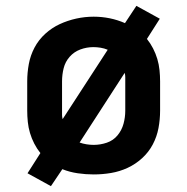

<svg xmlns="http://www.w3.org/2000/svg" viewBox="-20 -588 640 656"><path d="M154 48 74 4 118 -65Q106 -80 97 -97.5Q88 -115 82.5 -133.5Q77 -152 75 -171.5Q73 -191 73 -210V-310Q73 -340 78.5 -369.5Q84 -399 98 -425.5Q112 -452 134.5 -472.5Q157 -493 184 -505.5Q211 -518 240.5 -524.5Q270 -531 300 -531Q328 -531 355 -525.5Q382 -520 407 -509L446 -568L526 -524L482 -455Q494 -440 503 -422.5Q512 -405 517.5 -386.5Q523 -368 525 -348.5Q527 -329 527 -310V-210Q527 -180 521.5 -150.5Q516 -121 502 -94.5Q488 -68 465.5 -47.5Q443 -27 416 -14.5Q389 -2 359.5 3Q330 8 300 8Q273 8 245.5 4Q218 0 193 -10ZM194 -181 348 -418Q336 -423 323.5 -425Q311 -427 299 -427Q276 -427 254.5 -419Q233 -411 218 -394Q203 -377 197.5 -355Q192 -333 192 -310V-210Q192 -203 192 -195.5Q192 -188 194 -181ZM300 -93Q323 -93 345 -100.5Q367 -108 381.5 -125.5Q396 -143 402 -165Q408 -187 408 -210V-310Q408 -317 408 -324.5Q408 -332 406 -339L252 -101Q263 -97 275.5 -95Q288 -93 300 -93Z"/></svg>

Font: Iosevka Custom Extended
Style: Bold
Weight: 700
Width: 7
Monospace: yes
Designer: Belleve Invis
Foundry: Belleve Invis
Version: Version 11.2.4; ttfautohint (v1.8.4)